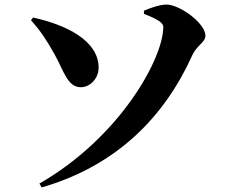

<svg xmlns="http://www.w3.org/2000/svg" viewBox="-20 -775 1040 843"><path d="M825 -534C843 -574 882 -590 882 -618C882 -673 769 -755 711 -755C683 -755 639 -740 612 -728V-714C670 -692 697 -675 697 -657C697 -517 505 -171 153 31L163 48C494 -48 703 -263 825 -534ZM221 -534C261 -461 277 -392 335 -392C376 -392 413 -431 413 -478C413 -596 272 -666 125 -698L116 -686C158 -640 187 -595 221 -534Z"/></svg>

Font: Noto Serif CJK JP Black
Style: Regular
Weight: 900
Designer: Ryoko NISHIZUKA 西塚涼子 (kana & ideographs); Frank Grießhammer (Latin, Greek & Cyrillic); Wenlong ZHANG 张文龙 (bopomofo); San
Foundry: Adobe Systems Incorporated
Version: Version 1.001;PS 1.001;hotconv 16.6.54;makeotf.lib2.5.65590